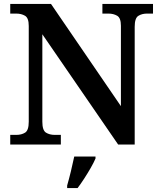

<svg xmlns="http://www.w3.org/2000/svg" viewBox="-20 -734 819 975"><path d="M32 0V-49H63Q89 -49 107.5 -60.5Q126 -72 126 -116V-602Q126 -643 107 -654Q88 -665 63 -665H32V-714H239L594 -195V-603Q594 -643 575 -654Q556 -665 531 -665H500V-714H757V-665H726Q701 -665 682.5 -653.5Q664 -642 664 -598V0H580L195 -560V-116Q195 -72 213.5 -60.5Q232 -49 258 -49H289V0ZM321 208Q330 177 340 136Q350 95 357 61H465V71Q456 92 440.5 119Q425 146 407.5 173Q390 200 374 221H321Z"/></svg>

Font: Noto Serif Vithkuqi SemiBold
Style: Regular
Weight: 600
Version: Version 1.005